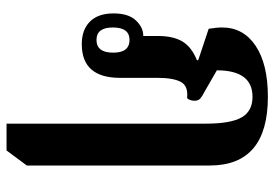

<svg xmlns="http://www.w3.org/2000/svg" viewBox="-146 -453 839 587"><g transform="rotate(90 273.5 -159.5)"><path d="M358 240V-370Q358 -445 339 -478.5Q320 -512 276 -512Q195 -512 195 -403L261 -365Q275 -358 281.5 -352Q288 -346 288 -335Q288 -320 280 -312Q243 -316 230.5 -293Q218 -270 218 -221V-107Q218 10 115 10Q71 10 46 -15Q21 -40 21 -87Q21 -133 42.5 -155.5Q64 -178 89 -178H90V-222Q90 -270 107 -298Q124 -326 164 -342V-346L68 -378Q64 -402 64 -419Q64 -484 120 -521.5Q176 -559 276 -559Q486 -559 486 -381V178L440 240ZM102 -35Q141 -35 141 -86Q141 -136 102 -136Q64 -136 64 -85Q64 -35 102 -35Z"/></g></svg>

Font: Noto Serif Thai ExtraCondensed
Style: Bold
Weight: 700
Width: 2
Designer: Monotype Design Team
Foundry: Monotype Imaging Inc.
Version: Version 2.002; ttfautohint (v1.8.4.7-5d5b)